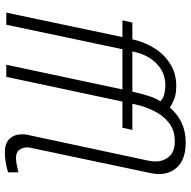

<svg xmlns="http://www.w3.org/2000/svg" viewBox="-17 -763 786 792"><g transform="rotate(90 376.0 -367.0)"><path d="M609 6Q570 6 552 -14Q534 -34 534 -63Q534 -70 534.5 -77.5Q535 -85 538 -96L643 -587Q646 -603 646 -615Q646 -648 626 -671.5Q606 -695 562 -695Q518 -695 487.5 -671.5Q457 -648 438.5 -611Q420 -574 411 -534L408 -520H516L507 -479H399L297 0H247L349 -479H183L82 0H32L133 -479H64L73 -520H142L144 -527Q155 -574 180.5 -613.5Q206 -653 245 -677Q284 -701 334 -701Q368 -701 389 -692.5Q410 -684 424 -675Q450 -706 486 -723Q522 -740 568 -740Q633 -740 665.5 -709Q698 -678 698 -630Q698 -615 694 -595L590 -102Q589 -98 588.5 -94Q588 -90 588 -86Q588 -68 598 -54Q608 -40 632 -40Q648 -40 668.5 -45Q689 -50 691 -50V-8Q691 -7 677.5 -3.5Q664 0 645.5 3Q627 6 609 6ZM192 -520H358Q366 -556 375.5 -586Q385 -616 398 -636Q385 -648 367 -652Q349 -656 333 -656Q293 -656 264 -637Q235 -618 217.5 -588.5Q200 -559 194 -528Z"/></g></svg>

Font: Raleway Light
Style: Italic
Weight: 300
Italic angle: -12°
Designer: Matt McInerney, Pablo Impallari, Rodrigo Fuenzalida
Foundry: Matt McInerney, Pablo Impallari, Rodrigo Fuenzalida
Version: Version 4.026